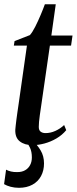

<svg xmlns="http://www.w3.org/2000/svg" viewBox="-26 -682 366 916"><path d="M170.5 -177.5Q166.5 -151.5 164 -132.8Q161.5 -114 160.2 -100.8Q159 -87.5 159 -76.5Q159 -60.5 168 -53.8Q177 -47 191 -47Q215 -47 238.2 -57.5Q261.5 -68 280 -85.5L290 -61Q270.5 -37.5 243.2 -21.5Q216 -5.5 186.2 2.5Q156.5 10.5 129.5 10.5Q91.5 10.5 68.5 -7.5Q45.5 -25.5 47 -63.5Q47.5 -70.5 48.8 -82Q50 -93.5 52 -109.2Q54 -125 56.8 -144.5Q59.5 -164 63 -187L102.5 -464.5H40L43.5 -486L116.5 -514.5Q128 -527 141.8 -554Q155.5 -581 168 -610.8Q180.5 -640.5 188 -661.5H240L219 -512.5H320L313 -464.5H212ZM64.5 214Q43 214 24.5 209Q6 204 -6.5 196.5L3 127.5Q13 133 26.5 136.2Q40 139.5 57 139Q78.5 139 93.8 130.2Q109 121.5 117.5 105.8Q126 90 126 69Q126 42 117.2 23Q108.5 4 95.5 -12L120 -13.5L129 -12Q151.5 8.5 167.8 35.5Q184 62.5 184 97.5Q184 131.5 169.8 158Q155.5 184.5 128.5 199.2Q101.5 214 64.5 214Z"/></svg>

Font: Merriweather 120pt Medium
Style: Italic
Weight: 500
Italic angle: -7.8°
Version: Version 2.101